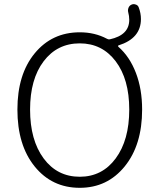

<svg xmlns="http://www.w3.org/2000/svg" viewBox="-20 -899 766 932"><path d="M367.2 -41Q475.6 -41 541.5 -129.9Q607.4 -218.8 607.4 -367.2Q607.4 -514.6 541.5 -601.6Q475.6 -688.5 367.2 -688.5Q257.8 -688.5 191.9 -601.6Q126 -514.6 126 -367.2Q126 -218.8 191.9 -129.9Q257.8 -41 367.2 -41ZM602.5 -838.9Q599.6 -849.6 603.5 -860.4Q607.4 -871.1 617.2 -876Q623 -878.9 628.9 -878.9Q633.8 -878.9 638.7 -877Q649.4 -874 653.3 -863.3Q664.1 -835 664.1 -806.6Q664.1 -712.9 555.7 -678.7Q553.7 -678.7 553.2 -676.3Q552.7 -673.8 554.7 -671.9Q609.4 -624 639.6 -545.4Q669.9 -466.8 669.9 -367.2Q669.9 -195.3 585.4 -91.3Q501 12.7 367.2 12.7Q232.4 12.7 148.4 -90.8Q64.5 -194.3 64.5 -367.2Q64.5 -538.1 148.4 -640.1Q232.4 -742.2 367.2 -742.2Q440.4 -742.2 499 -710.9Q504.9 -707 512.7 -708Q607.4 -728.5 607.4 -802.7Q607.4 -821.3 602.5 -838.9Z"/></svg>

Font: Gen Jyuu Gothic P Light
Style: Regular
Weight: 200
Designer: [Source Han Sans]
Ryoko NISHIZUKA  (kana & ideographs); Paul D. Hunt (Latin, Greek & Cyrillic); Wenlong ZHANG  (bopomofo
Version: Version 1.002.20150607